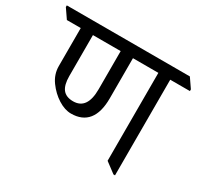

<svg xmlns="http://www.w3.org/2000/svg" viewBox="-175 -798 1027 978"><g transform="rotate(30 338.5 -308.5)"><path d="M718.8 -557.6H603V4.9H593.8L533.2 -40.5V-557.6H383.8V-321.3Q383.8 -238.8 350.1 -197Q316.4 -155.3 251 -155.3Q214.4 -155.3 174.8 -180.2Q135.3 -205.1 106 -245.4Q76.7 -285.6 76.7 -334V-557.6H-4.9L-42.5 -612.3V-622.1H681.2L718.8 -567.4ZM311.5 -557.6H148.4V-316.9Q148.4 -264.2 168 -239.5Q187.5 -214.8 229 -214.8Q311.5 -214.8 311.5 -333Z"/></g></svg>

Font: Noto Serif Devanagari
Style: Regular
Weight: 400
Designer: Monotype Design Team
Foundry: Monotype Imaging Inc.
Version: Version 1.01